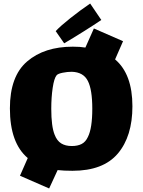

<svg xmlns="http://www.w3.org/2000/svg" viewBox="-20 -916 809 1086"><path d="M729 -315Q729 -145 646.5 -47.5Q564 50 390 50Q340 50 306 46L258 150L93 78L137 -22Q36 -107 36 -303Q36 -485 133.5 -568.5Q231 -652 392 -652Q433 -652 463 -647L511 -755L676 -683L631 -580Q729 -497 729 -315ZM502 -301Q502 -409 477 -458Q452 -508 386 -510Q361 -510 334 -504.5Q307 -499 300 -490Q286 -473 278 -419Q270 -365 270 -301Q270 -201 289 -154Q302 -120 326 -105Q350 -90 386 -90Q419 -90 441.5 -101.5Q464 -113 477 -141Q502 -190 502 -301ZM490 -896 553 -803Q515 -777 452 -737.5Q389 -698 343 -671L295 -740Q322 -769 378 -813.5Q434 -858 490 -896Z"/></svg>

Font: Lalezar
Style: Regular
Weight: 400
Designer: Borna Izadpanah
Foundry: Borna Izadpanah
Version: Version 1.003;November 28, 2018;FontCreator 11.5.0.2421 64-b